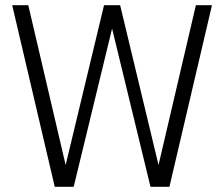

<svg xmlns="http://www.w3.org/2000/svg" viewBox="-20 -720 864 740"><path d="M27 -700H89L233 -84L381 -700H443L591 -84L735 -700H797L633 0H560L412 -610L264 0H191Z"/></svg>

Font: Haskoy Light
Style: Regular
Weight: 300
Designer: Ertekin Erdin
Foundry: Ertekin Erdin
Version: Version 2.000; ttfautohint (v1.8.4.7-5d5b)